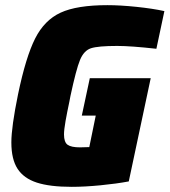

<svg xmlns="http://www.w3.org/2000/svg" viewBox="-20 -716 657 744"><path d="M24 -164Q24 -224 50 -351Q80 -495 116 -566.5Q152 -638 215 -667Q278 -696 396 -696Q446 -696 508.5 -689.5Q571 -683 617 -673L586 -527Q487 -538 434 -538Q360 -538 332.5 -529Q305 -520 290 -483.5Q275 -447 253 -344L249 -323Q240 -281 234 -247Q228 -213 228 -195Q228 -165 242 -155Q256 -145 290 -145L326 -146L351 -268H297L328 -413H564L479 -13Q431 -4 369.5 2Q308 8 258 8Q173 8 122.5 -8.5Q72 -25 48 -62Q24 -99 24 -164Z"/></svg>

Font: Saira Semi Condensed Black
Style: Italic
Weight: 900
Width: 4
Italic angle: -12°
Designer: Hector Gatti with collaboration of the Omnibus-Type team
Foundry: Omnibus-Type
Version: Version 1.001; ttfautohint (v1.8)